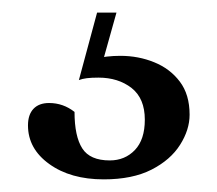

<svg xmlns="http://www.w3.org/2000/svg" viewBox="-20 -20 343 304"><path d="M144.2 264Q91.7 264 58 239.7Q24.3 215.5 24.3 178.5Q24.3 161.5 33 152.3Q41.7 143.1 57.7 143.1Q80.1 143.1 98 157.2Q98 195.9 110.3 215Q122.5 234 153.8 234Q177.8 234 193.6 217.5Q209.3 201 209.3 169.5Q209.3 135.8 188.3 119.3Q167.2 102.9 135.9 102.9Q125.1 102.9 117.5 103.8Q109.8 104.8 104.9 106.8L133.7 0H164.4L140.1 86.7L127.3 73.7Q138.5 70.8 149.1 69.6Q159.7 68.4 170.5 68.4Q199.3 68.4 224.2 78.6Q249.2 88.7 264.7 109.2Q280.2 129.6 280.2 161.6Q280.2 185.5 265.1 209.3Q250 233.2 219.9 248.6Q189.7 264 144.2 264Z"/></svg>

Font: Pitagon Serif
Style: Regular
Weight: 400
Designer: Travis Tran
Foundry: Pitagon
Version: Version 1.000;gftools[0.9.26]